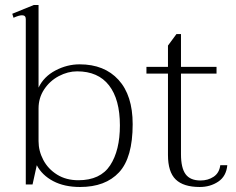

<svg xmlns="http://www.w3.org/2000/svg" viewBox="-20 -737 944 767"><path d="M127 -77 110 0H83V-661Q83 -676 68 -676Q56 -676 34 -666L29 -682L115 -717H134V-387Q155 -431 201.5 -455.5Q248 -480 298 -480Q397 -480 453.5 -418Q510 -356 510 -241Q510 -107 455.5 -48.5Q401 10 300 10Q237 10 192.5 -13.5Q148 -37 127 -77ZM459 -236Q459 -340 415.5 -396Q372 -452 288 -452Q251 -452 215 -433Q179 -414 156.5 -380Q134 -346 134 -304V-173Q134 -134 153 -98Q172 -62 208 -39.5Q244 -17 293 -17Q381 -17 420 -76.5Q459 -136 459 -236Z M888 -77Q884 -33 852 -11.5Q820 10 778 10Q713 10 682 -20Q651 -50 651 -118V-443H565V-470H651V-555L685 -601H703V-470H845V-443H703V-121Q703 -66 721.5 -41Q740 -16 781 -16Q811 -16 833.5 -31Q856 -46 860 -77Z"/></svg>

Font: Taviraj ExtraLight
Style: Regular
Weight: 275
Designer: Katatrad Team
Foundry: CadsonDemak
Version: Version 1.001